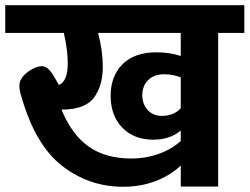

<svg xmlns="http://www.w3.org/2000/svg" viewBox="-40 -713 954 734"><path d="M894 -587H794V0H651V-80Q609 -41 553 -20Q497 1 430 1Q301 1 198 -78.5Q95 -158 42 -343Q34 -367 34 -386Q34 -405 49 -422Q64 -439 84.5 -449.5Q105 -460 120 -460Q141 -460 160 -431Q176 -405 185 -388Q219 -402 219 -471Q219 -522 204 -587H-20V-693H894ZM651 -587H335Q353 -518 353 -458Q353 -386 319.5 -340Q286 -294 195 -294Q234 -199 298.5 -153Q363 -107 463 -107Q516 -107 565 -124Q614 -141 651 -174V-214Q610 -179 546 -179Q472 -179 427.5 -225Q383 -271 383 -347Q383 -422 428.5 -467.5Q474 -513 558 -513Q609 -513 651 -499ZM651 -417Q623 -429 587 -429Q549 -429 526.5 -407Q504 -385 504 -349Q504 -315 524.5 -292.5Q545 -270 579 -270Q624 -270 651 -299Z"/></svg>

Font: FiraGOUPP
Style: Bold
Weight: 700
Designer: bBox Type
Foundry: bBox Type GmbH
Version: Version 1.001